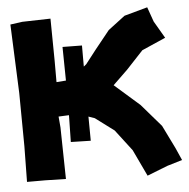

<svg xmlns="http://www.w3.org/2000/svg" viewBox="-50 -725 777 788"><g transform="rotate(-5 338.0 -331.0)"><path d="M19.5 -653.3 31.2 -370.1 33.2 -150.4 31.2 -3.9H106.4L191.4 -2L187.5 -214.8L183.6 -259.8L226.6 -261.7L224.6 -151.4L306.6 -149.4L305.7 -249L331.1 -240.2L408.2 -182.6L474.6 -95.7L526.4 13.7L611.3 -19.5L672.9 -38.1L650.4 -88.9L603.5 -184.6L523.4 -277.3L419.9 -368.2L480.5 -426.8L549.8 -501L647.5 -543.9L606.4 -614.3L585 -674.8L489.3 -648.4L419.9 -595.7L359.4 -520.5L315.4 -463.9L304.7 -455.1V-542L224.6 -543L226.6 -404.3L187.5 -401.4V-489.3L185.5 -663.1L69.3 -660.2Z"/></g></svg>

Font: MaokenAssortedSans-Lite
Style: Lite
Weight: 400
Version: Version 1.400